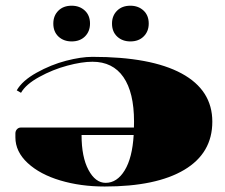

<svg xmlns="http://www.w3.org/2000/svg" viewBox="-20 -662 805 686"><path d="M236 -641.6Q264.4 -641.6 283 -624.3Q301.6 -607.1 301.6 -577.8Q301.6 -549.8 283.7 -531.9Q265.7 -514 236 -514Q207.6 -514 189 -531.2Q170.5 -548.5 170.5 -577.8Q170.5 -605.8 188.4 -623.7Q206.3 -641.6 236 -641.6ZM445.8 -641.6Q474.2 -641.6 492.8 -624.3Q511.4 -607.1 511.4 -577.8Q511.4 -549.8 493.4 -531.9Q475.5 -514 445.8 -514Q417.4 -514 398.8 -531.2Q380.2 -548.5 380.2 -577.8Q380.2 -605.8 398.2 -623.7Q416.1 -641.6 445.8 -641.6ZM458.5 -206.3Q458.5 -209.8 458.7 -216.8Q458.9 -223.8 458.9 -227.3Q458.9 -331.7 420.9 -386.6Q382.9 -441.4 310.3 -441.4Q272.3 -441.4 220.3 -427.4Q168.3 -413.5 120.2 -387Q72.1 -360.6 55.1 -330.4L39.8 -339.2Q59.4 -373.7 110.8 -402.3Q162.2 -430.9 215.9 -444.9Q269.7 -458.9 310.3 -458.9Q519.2 -458.9 628.9 -399.5Q738.6 -340 738.6 -227.3Q738.6 -114.9 638.5 -55.3Q538.5 4.4 354 4.4Q267.9 4.4 195.4 -17.3Q122.8 -38.9 78.9 -79.5Q35 -120.2 35 -171.3V-185.3Q35 -194.1 40.6 -200.2Q46.3 -206.3 54.2 -206.3ZM457.6 -179.6H271.4Q271.4 -101 296.1 -54.9Q320.8 -8.7 357.5 -8.7Q398.2 -8.7 425.5 -53.3Q452.8 -97.9 457.6 -179.6Z"/></svg>

Font: FoglihtenBlackPcs
Style: BlackPcs
Weight: 900
Version: Version 0.75